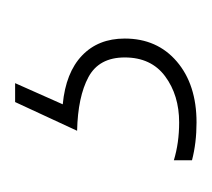

<svg xmlns="http://www.w3.org/2000/svg" viewBox="-33 -7 280 254"><g transform="rotate(-90 107.0 120.0)"><path d="M183 145Q183 188 152.5 214Q122 240 72 240Q45 240 22 234V210Q45 217 72 217Q108 217 133 198.5Q158 180 158 145Q158 111 132 97Q106 83 61 82L99 0H124L96 63Q138 67 160.5 88.5Q183 110 183 145Z"/></g></svg>

Font: Noto Sans Bengali Condensed Thin
Style: Regular
Weight: 100
Width: 3
Designer: Joana Ranito - Universal Thirst; Jelle Bosma - Monotype Design Team
Foundry: Universal Thirst ehf.
Version: Version 3.000; ttfautohint (v1.8.4.7-5d5b)